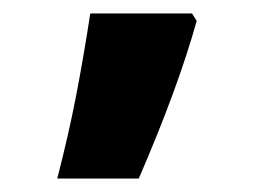

<svg xmlns="http://www.w3.org/2000/svg" viewBox="-20 -136 377 285"><path d="M65 129Q82 63 93 6Q104 -51 114 -116H265L272 -105Q258 -55 236.5 3.5Q215 62 186 129Z"/></svg>

Font: Noto Kufi Arabic ExtraBold
Style: Regular
Weight: 800
Designer: Monotype Design Team, David Williams, Khaled Hosny
Foundry: Google LLC
Version: Version 2.109; ttfautohint (v1.8.4.7-5d5b)